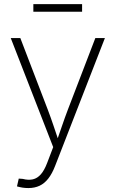

<svg xmlns="http://www.w3.org/2000/svg" viewBox="-20 -724 572 950"><path d="M64 198.2 72.8 159.7 92.3 161.1Q120.6 168.5 142.8 163.3Q165 158.2 182.4 138.2Q199.7 118.2 213.4 82L243.2 3.9L33.2 -535.6H80.6L215.8 -183.1Q231.4 -142.1 245.1 -101.3Q258.8 -60.5 272.5 -20H258.8Q272.9 -60.5 286.9 -101.3Q300.8 -142.1 316.4 -183.1L451.7 -535.6H499L252.4 97.7Q237.8 135.3 219 159.4Q200.2 183.6 175.8 195.1Q151.4 206.5 120.6 206.5Q104.5 206.5 90.8 204.3Q77.1 202.1 64 198.2ZM386.2 -703.6V-666H145V-703.6Z"/></svg>

Font: Inter 20pt ExtraLight
Style: Regular
Weight: 250
Version: Version 4.001;git-66647c0bb